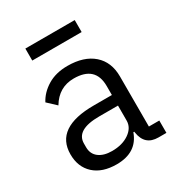

<svg xmlns="http://www.w3.org/2000/svg" viewBox="-171 -818 876 943"><g transform="rotate(-30 267.0 -346.5)"><path d="M112 -637V-705H392V-637ZM217 12Q136 12 90 -30Q44 -72 44 -144Q44 -295 264 -295H366V-346Q366 -459 244 -459Q159 -459 113 -382L65 -427Q88 -471 135 -499.5Q182 -528 248 -528Q341 -528 393.5 -482Q446 -436 446 -354V-70H505V0H460Q384 0 372 -78L371 -84H366Q332 12 217 12ZM230 -56Q289 -56 327.5 -83Q366 -110 366 -150V-235H260Q128 -235 128 -157V-136Q128 -98 155.5 -77Q183 -56 230 -56Z"/></g></svg>

Font: Anuphan
Style: Regular
Weight: 400
Designer: Mike Abbink, Paul van der Laan, Pieter van Rosmalen, Mint Tantisuwanna
Foundry: Bold Monday; Cadson Demak
Version: Version 3.002;hotconv 1.0.109;makeotfexe 2.5.65596